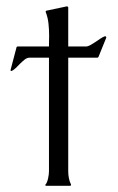

<svg xmlns="http://www.w3.org/2000/svg" viewBox="-20 -438 370 603"><path d="M194.3 -256.8V100.1Q194.3 110.8 196.3 121.3Q198.2 131.8 203.1 141.6V144.5Q202.6 144.5 201.4 145Q200.2 145.5 199.7 145.5H125L121.6 143.6V143.1Q124.5 140.6 127 135Q129.4 129.4 130.9 123Q132.3 116.7 133.1 110.4Q133.8 104 133.8 100.1V-256.8H72.3Q65.4 -256.8 58.3 -251.5Q51.3 -246.1 44.4 -239.3Q37.6 -232.4 30.5 -225.3Q23.4 -218.3 17.1 -215.3H13.7L13.2 -218.3L32.2 -290.5L34.7 -292H133.8Q133.8 -300.3 134 -309.1Q134.3 -317.9 134.3 -326.2Q134.3 -344.7 132.3 -363.8Q130.4 -382.8 123.5 -400.4V-402.3L125 -404.3L189.9 -418L193.4 -417V-416.5L194.3 -415V-292H249.5Q255.9 -292 263.4 -296.1Q271 -300.3 279.1 -305.7Q287.1 -311 294.9 -316.4Q302.7 -321.8 309.6 -324.2L313 -323.2V-322.3L314 -320.3L289.1 -258.8L286.6 -256.8Z"/></svg>

Font: CAT Linz
Style: Regular
Weight: 400
Designer: Peter Wiegel
Foundry: Peter Wiegel
Version: Version 1.08